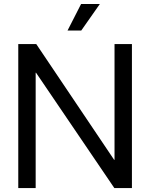

<svg xmlns="http://www.w3.org/2000/svg" viewBox="-20 -950 759 970"><path d="M646.5 -727.5V0H557.6L162.1 -582.5H160.2V0H72.3V-727.5H163.1L556.6 -142.6H558.6V-727.5ZM321.3 -795.9 389.6 -929.7H484.4L390.6 -795.9Z"/></svg>

Font: Inter Display
Style: Regular
Weight: 400
Designer: Rasmus Andersson
Foundry: rsms
Version: Version 4.000;git-37864ae